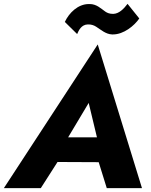

<svg xmlns="http://www.w3.org/2000/svg" viewBox="-52 -978 785 998"><path d="M285 -864 349 -801C357 -820 371 -850 404 -851C405 -851 406 -851 408 -851C422 -851 436 -847 448 -839C473 -823 498 -800 531 -799C532 -799 534 -799 535 -799C591 -799 646 -844 672 -882L611 -958C591 -931 566 -907 538 -906C537 -906 536 -906 534 -906C519 -906 506 -910 495 -918C472 -934 450 -957 414 -957C413 -957 411 -957 410 -957C353 -957 307 -911 285 -864ZM-32 0H160L247 -136L461 -135L503 0H686L456 -747ZM409 -443 452 -264H302Z"/></svg>

Font: Jost
Style: Bold Italic
Weight: 700
Italic angle: -5°
Version: Version 3.710